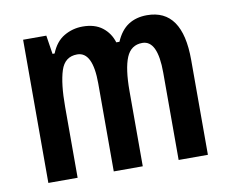

<svg xmlns="http://www.w3.org/2000/svg" viewBox="-66 -635 858 717"><g transform="rotate(-10 363.5 -276.5)"><path d="M533 -553Q667 -553 667 -360V0H556V-331Q556 -454 498 -454Q455 -454 437.5 -412Q420 -370 420 -285V0H310V-333Q310 -454 251 -454Q204 -454 188.5 -405.5Q173 -357 173 -269V0H62V-543H150L161 -472H169Q186 -515 218.5 -534Q251 -553 289 -553Q335 -553 363.5 -531Q392 -509 403 -473H415Q433 -515 462.5 -534Q492 -553 533 -553Z"/></g></svg>

Font: Noto Sans Malayalam ExtraCondensed SemiBold
Style: Regular
Weight: 600
Width: 2
Designer: Jelle Bosma - Monotype Design Team
Foundry: Monotype Imaging Inc.
Version: Version 2.104; ttfautohint (v1.8.4.7-5d5b)